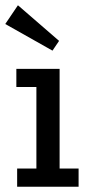

<svg xmlns="http://www.w3.org/2000/svg" viewBox="-32 -708 338 728"><path d="M33 -69H106V-378H30V-447H194V-69H266V0H33ZM167 -516 -12 -617 36 -688 192 -553Z"/></svg>

Font: Zilla Slab Medium
Style: Regular
Weight: 500
Designer: Typotheque.com
Foundry: Typotheque type foundry
Version: Version 1.1; 2017